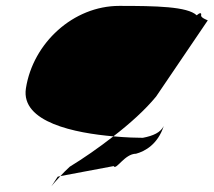

<svg xmlns="http://www.w3.org/2000/svg" viewBox="-20 -574 726 652"><path d="M68 -274C50 -158 237 -122 365 -111C421 -154 473 -201 510 -246L685 -504C692 -504 661 -512 663 -522C665 -533 657 -530 648 -522C617 -552 509 -554 385 -554C229 -554 92 -428 68 -274ZM176 26C144 76 149 62 185 24ZM185 24 366 -10C374 6 403 -52 442 -52C472 -60 516 -84 536 -146C525 -124 501 -113 465 -106C446 -106 408 -107 365 -111C315 -72 263 -36 217 -8C204 4 193 15 185 24Z"/></svg>

Font: Ampere
Style: Ita
Weight: 400
Version: Version 1